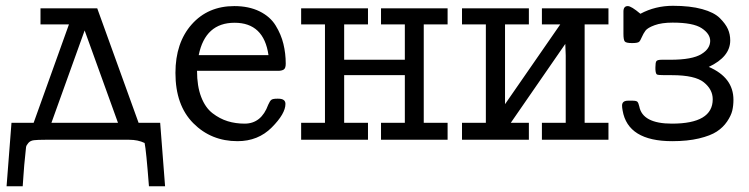

<svg xmlns="http://www.w3.org/2000/svg" viewBox="-20 -487 2609 669"><path d="M2.9 162.1 20 -59.1H97.2L220.2 -401.9H121.1V-458H318.8L462.9 -59.1H538.1L555.2 162.1H499Q489.3 36.1 483.9 11.2Q460.9 0 430.2 0H137.2Q111.3 0 98.6 1.5Q85.9 2.9 78.9 11Q71.8 19 70.8 25.6Q69.8 32.2 67.9 54.2Q65.9 70.3 64.5 88.1Q63 106 61.5 127.9Q60.1 149.9 59.1 162.1ZM159.2 -59.1H391.1L274.9 -380.9Z M591.3 -232.9Q591.3 -337.9 647.9 -401.9Q704.6 -465.8 796.4 -465.8Q847.2 -465.8 884.3 -447.5Q921.4 -429.2 940.4 -398.2Q959.5 -367.2 967.5 -334Q975.6 -300.8 975.6 -265.1Q975.6 -249 968.5 -244.6Q961.4 -240.2 948.7 -240.2H666.5Q666.5 -187 680.9 -149.4Q695.3 -111.8 720.5 -92.5Q745.6 -73.2 773.2 -64.7Q800.8 -56.2 832.5 -56.2Q890.6 -56.2 914.6 -122.1Q920.4 -135.3 925.5 -139.2Q930.7 -143.1 945.3 -143.1H949.7Q974.6 -143.1 974.6 -125Q974.6 -90.8 927 -43Q879.4 4.9 807.6 4.9Q715.8 4.9 653.6 -57.6Q591.3 -120.1 591.3 -232.9ZM672.4 -294.9H915.5Q899.4 -407.7 797.4 -407.7Q695.3 -407.7 672.4 -294.9Z M1029.3 0V-59.1H1112.3V-401.9H1029.3V-458H1262.2V-401.9H1179.2V-278.8H1390.6V-401.9H1307.6V-458H1539.6V-401.9H1456.5V-59.1H1539.6V0H1307.6V-59.1H1390.6V-225.1H1179.2V-59.1H1262.2V0Z M1589.8 0V-59.1H1672.9V-401.9H1589.8V-458H1822.8V-401.9H1739.7V-124L1932.1 -401.9H1868.2V-458H2100.1V-401.9H2017.1V-59.1H2100.1V0H1868.2V-59.1H1951.2V-293.9L1949.7 -334L1759.8 -59.1H1822.8V0Z M2147.5 -119.1Q2147.5 -136.2 2168.5 -136.2Q2168.5 -136.2 2183.6 -136.2Q2196.8 -136.2 2200.7 -132.6Q2204.6 -128.9 2207.5 -116.2Q2218.8 -56.2 2321.3 -56.2Q2463.4 -56.2 2463.4 -141.1Q2463.4 -175.3 2432.4 -200.2Q2401.4 -225.1 2321.3 -225.1H2296.4Q2273.4 -225.1 2269 -227.5Q2264.6 -230 2263.7 -245.1V-252.9Q2263.7 -269 2267.1 -273.9Q2270.5 -278.8 2285.6 -278.8H2315.4Q2392.6 -278.8 2424.3 -298.8Q2454.1 -316.9 2454.6 -344.2Q2454.6 -369.1 2425 -388.7Q2395.5 -408.2 2323.7 -408.2Q2285.6 -408.2 2261 -399.2Q2236.3 -390.1 2229 -380.1Q2221.7 -370.1 2216.1 -357.2Q2210.4 -344.2 2207.5 -341.8Q2202.6 -336.9 2182.6 -336.9Q2161.6 -336.9 2157 -342.5Q2152.3 -348.1 2152.3 -369.1V-446.8Q2152.3 -465.8 2167.5 -465.8Q2179.7 -465.8 2211.4 -439Q2263.2 -466.8 2324.7 -466.8Q2384.8 -466.8 2426.5 -455.3Q2468.3 -443.8 2488.3 -423.8Q2508.3 -403.8 2516.4 -385.5Q2524.4 -367.2 2524.4 -346.2Q2524.4 -289.1 2449.7 -253.9Q2535.6 -216.8 2535.6 -139.2Q2535.6 -119.1 2531.5 -101.6Q2527.3 -84 2513.4 -63.5Q2499.5 -43 2477.5 -28.6Q2455.6 -14.2 2415.5 -4.6Q2375.5 4.9 2322.3 4.9Q2167.5 4.9 2149.4 -102.1Q2147.5 -112.3 2147.5 -119.1Z"/></svg>

Font: CMU Concrete
Style: Roman
Weight: 500
Version: Version 0.7.0